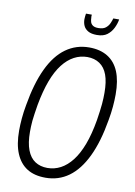

<svg xmlns="http://www.w3.org/2000/svg" viewBox="-96 -930 706 1003"><g transform="rotate(10 257.0 -428.5)"><path d="M217 12Q158 12 119 -12.5Q80 -37 59.5 -85.5Q39 -134 39 -207Q39 -237 42 -271.5Q45 -306 52 -344Q72 -462 109.5 -541Q147 -620 201.5 -659Q256 -698 325 -698Q383 -698 423 -673.5Q463 -649 483 -601Q503 -553 503 -480Q503 -450 500 -415Q497 -380 490 -342Q470 -224 432 -145Q394 -66 340 -27Q286 12 217 12ZM218 -40Q255 -40 288 -57.5Q321 -75 348.5 -110.5Q376 -146 396.5 -200.5Q417 -255 430 -331Q434 -357 437 -379Q440 -401 441.5 -418.5Q443 -436 443.5 -450.5Q444 -465 444 -478Q444 -536 430.5 -573Q417 -610 389.5 -628.5Q362 -647 324 -647Q287 -647 254 -629.5Q221 -612 193.5 -576.5Q166 -541 145.5 -486.5Q125 -432 111 -356Q107 -330 103.5 -308Q100 -286 98.5 -269Q97 -252 96.5 -238Q96 -224 96 -210Q96 -152 110.5 -114Q125 -76 152.5 -58Q180 -40 218 -40ZM352 -769Q322 -769 305 -779Q288 -789 281 -804.5Q274 -820 274 -839Q274 -846 275 -854Q276 -862 277 -869H308Q308 -866 307.5 -861Q307 -856 308 -853Q308 -842 311 -831Q314 -820 324 -813Q334 -806 353 -806Q379 -806 392.5 -817Q406 -828 412.5 -843Q419 -858 422 -869H453Q449 -845 437.5 -822Q426 -799 406 -784Q386 -769 352 -769Z"/></g></svg>

Font: Archivo ExtraCondensed ExtraLight
Style: Italic
Weight: 250
Width: 2
Italic angle: -10°
Designer: Hector Gatti
Foundry: Omnibus-Type
Version: Version 2.001